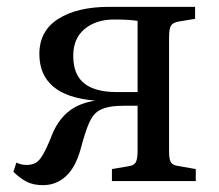

<svg xmlns="http://www.w3.org/2000/svg" viewBox="-20 -529 639 561"><path d="M106 12Q79 12 60 3Q41 -6 19 -27L28 -54Q42 -47 57 -47Q73 -47 84 -53Q95 -59 106 -78Q117 -97 132 -135Q148 -175 176.5 -200Q205 -225 252 -234L258 -235Q175 -242 135 -276.5Q95 -311 95 -371Q95 -439 150.5 -474Q206 -509 299 -509H550V-474L502 -466Q485 -463 479.5 -454Q474 -445 474 -420V-86Q474 -63 479.5 -54.5Q485 -46 501 -44L552 -35V0H307V-35L354 -43Q371 -45 376.5 -54.5Q382 -64 382 -89V-220Q367 -220 343.5 -220Q320 -220 307 -218Q281 -214 266 -204Q251 -194 240 -169Q229 -144 216 -95Q201 -40 172.5 -14Q144 12 106 12ZM320 -260H382V-468Q368 -470 353 -471Q338 -472 313 -472Q261 -472 227.5 -444.5Q194 -417 194 -366Q194 -311 226 -285.5Q258 -260 320 -260Z"/></svg>

Font: Literata 36pt
Style: Regular
Weight: 400
Designer: Latin by Veronika Burian and Jose Scaglione. Greek by Irene Vlachou. Cyrillic by Vera Evstafieva.
Foundry: TypeTogether
Version: Version 3.002